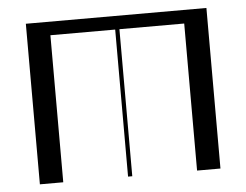

<svg xmlns="http://www.w3.org/2000/svg" viewBox="-45 -625 871 679"><g transform="rotate(-5 390.5 -285.0)"><path d="M70 -570H711V0H628V-522H398V0H383V-522H153V0H70Z"/></g></svg>

Font: Facade Sud
Style: Regular
Weight: 100
Designer: Éléonore Fines
Foundry: Velvetyne Type Foundry
Version: Version 1.001;Glyphs 3.2 (3202)